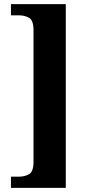

<svg xmlns="http://www.w3.org/2000/svg" viewBox="-20 -780 425 928"><path d="M33 128V74H70Q100 74 121 61.5Q142 49 142 2V-634Q142 -681 121 -693.5Q100 -706 70 -706H33V-760H298V128Z"/></svg>

Font: Noto Serif Georgian Condensed ExtraBold
Style: Regular
Weight: 800
Width: 3
Designer: Monotype Design Team, Akaki Razmadze
Foundry: Google LLC
Version: Version 2.003; ttfautohint (v1.8.4.7-5d5b)